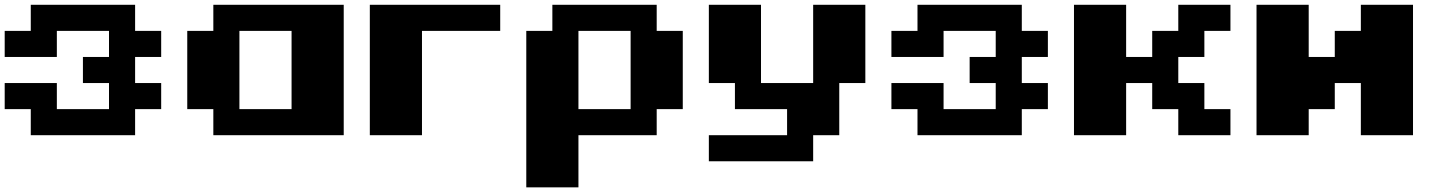

<svg xmlns="http://www.w3.org/2000/svg" viewBox="-20 -576 6151 818"><path d="M0 -333.3V-444.4H111.1V-555.6H555.6V-444.4H666.7V-333.3H555.6V-222.2H666.7V-111.1H555.6V0H111.1V-111.1H0V-222.2H222.2V-111.1H444.4V-222.2H333.3V-333.3H444.4V-444.4H222.2V-333.3Z M1000 -111.1H1222.2V-444.4H1000ZM888.9 -111.1H777.8V-444.4H888.9V-555.6H1444.4V0H888.9Z M2111.1 -555.6V-444.4H1777.8V0H1555.6V-555.6Z M2777.8 -555.6V-444.4H2888.9V-111.1H2777.8V0H2444.4V222.2H2222.2V-444.4H2333.3V-555.6ZM2666.7 -444.4H2444.4V-111.1H2666.7Z M3666.7 -555.6V-222.2H3555.6V0H3444.4V111.1H3000V0H3333.3V-111.1H3111.1V-222.2H3000V-555.6H3222.2V-222.2H3444.4V-555.6Z M3777.8 -333.3V-444.4H3888.9V-555.6H4333.3V-444.4H4444.4V-333.3H4333.3V-222.2H4444.4V-111.1H4333.3V0H3888.9V-111.1H3777.8V-222.2H4000V-111.1H4222.2V-222.2H4111.1V-333.3H4222.2V-444.4H4000V-333.3Z M4555.6 0V-555.6H4777.8V-333.3H4888.9V-444.4H5000V-555.6H5222.2V-444.4H5111.1V-333.3H5000V-222.2H5111.1V-111.1H5222.2V0H5000V-111.1H4888.9V-222.2H4777.8V0Z M5555.6 -111.1V0H5333.3V-555.6H5555.6V-333.3H5666.7V-444.4H5777.8V-555.6H6000V0H5777.8V-222.2H5666.7V-111.1Z"/></svg>

Font: Pixeloid Sans
Style: Bold
Weight: 700
Monospace: yes
Designer: GGBot
Version: 0.3